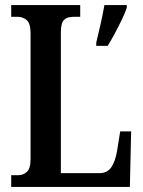

<svg xmlns="http://www.w3.org/2000/svg" viewBox="-20 -734 562 754"><path d="M24 0V-46H52Q71 -46 85.5 -59Q100 -72 100 -110V-603Q100 -642 85 -655Q70 -668 48 -668H24V-714H295V-668H269Q243 -668 231 -655.5Q219 -643 219 -606V-54H371Q401 -54 417 -77Q433 -100 440 -143L452 -218H495L490 0ZM358 -567Q366 -599 375 -639Q384 -679 390 -714H478V-704Q471 -683 458 -656Q445 -629 430.5 -602Q416 -575 403 -554H358Z"/></svg>

Font: Noto Serif Ethiopic ExtraCondensed SemiBold
Style: Regular
Weight: 600
Width: 2
Designer: Monotype Design Team
Foundry: Monotype Imaging Inc.
Version: Version 2.102; ttfautohint (v1.8.4.7-5d5b)